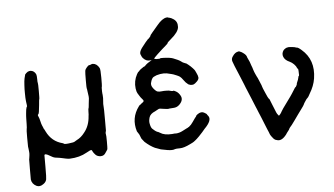

<svg xmlns="http://www.w3.org/2000/svg" viewBox="-54 -744 1750 1005"><g transform="rotate(-5 820.5 -241.0)"><path d="M448 -443Q469 -442 482 -418Q486 -410 486 -367Q486 -324 485 -322Q484 -320 483.5 -314.5Q483 -309 483.5 -295Q484 -281 484.5 -280Q485 -279 485 -280L486 -260L484 -229L485 -211Q486 -212 486 -146V-89Q482 -77 484 -71Q486 -65 486 -31Q486 3 485 7.5Q484 12 481 15.5Q478 19 474 26Q465 42 447.5 42Q430 42 420 31.5Q410 21 407 14Q404 7 402 6Q397 4 375 17Q337 39 285 41Q278 41 275.5 40.5Q273 40 263.5 38.5Q254 37 247.5 35Q241 33 232.5 32Q224 31 219 30Q214 29 211 29Q198 27 183 17Q157 1 154 11Q154 13 154 72Q154 131 152 138Q149 152 136 161Q116 176 98 167Q75 155 72 132Q72 127 72 76.5Q72 26 72.5 25.5Q73 25 73.5 21Q74 17 75.5 6.5Q77 -4 76 -12.5Q75 -21 74 -30.5Q73 -40 72.5 -41Q72 -42 72 -87Q72 -132 73.5 -133.5Q75 -135 75.5 -159.5Q76 -184 76 -188Q76 -192 76.5 -201Q77 -210 77.5 -214Q78 -218 79 -228Q80 -238 81.5 -241.5Q83 -245 83 -247Q83 -249 84 -249Q87 -250 85 -260Q83 -270 83 -274.5Q83 -279 82 -283.5Q81 -288 81 -297Q81 -306 80.5 -321Q80 -336 80.5 -342Q81 -348 81.5 -363Q82 -378 83 -383Q84 -388 84.5 -393Q85 -398 85.5 -399Q86 -400 88 -408.5Q90 -417 90.5 -418.5Q91 -420 96.5 -425Q102 -430 103.5 -430.5Q105 -431 105 -431.5Q105 -432 106 -432Q107 -432 110.5 -433.5Q114 -435 121 -435Q139 -433 148 -415Q151 -408 151 -389Q151 -370 152.5 -368.5Q154 -367 154 -325.5Q154 -284 153 -283.5Q152 -283 151.5 -278.5Q151 -274 150.5 -268.5Q150 -263 149 -252Q145 -209 141.5 -206Q138 -203 138 -200.5Q138 -198 141.5 -190.5Q145 -183 148.5 -167.5Q152 -152 155 -145.5Q158 -139 160 -134Q163 -125 164 -125Q165 -125 171 -112Q198 -57 255 -43Q259 -42 259 -41Q262 -36 286 -39Q313 -42 317.5 -45.5Q322 -49 330 -53Q353 -64 371 -88Q399 -122 402 -173Q403 -179 403 -180Q403 -181 403.5 -196.5Q404 -212 405 -212.5Q406 -213 406.5 -217.5Q407 -222 407.5 -225.5Q408 -229 408.5 -236Q409 -243 410 -249Q413 -268 411.5 -275.5Q410 -283 408 -300.5Q406 -318 405 -318.5Q404 -319 404 -359.5Q404 -400 405.5 -409.5Q407 -419 416 -428.5Q425 -438 426.5 -437.5Q428 -437 432.5 -438.5Q437 -440 439.5 -441Q442 -442 442.5 -442.5Q443 -443 448 -443Z M779 -439Q804 -438 803 -442H817Q853 -441 869 -435Q898 -424 908.5 -416Q919 -408 921 -408L933 -403Q933 -405 945.5 -395Q958 -385 968 -374Q978 -363 978.5 -360.5Q979 -358 984 -349Q992 -333 992.5 -323.5Q993 -314 982.5 -303.5Q972 -293 965 -290Q958 -287 947 -289L938 -292Q938 -292 934 -295Q923 -303 915 -315Q903 -332 896 -336.5Q889 -341 879 -345Q869 -349 864 -351Q859 -353 855.5 -353.5Q852 -354 845 -356Q814 -366 777 -355L774 -354Q757 -348 752.5 -341Q748 -334 747.5 -332Q747 -330 744 -321Q738 -305 751.5 -288Q765 -271 774 -269Q783 -267 794.5 -268.5Q806 -270 820.5 -269.5Q835 -269 836 -268Q837 -267 846 -265.5Q855 -264 855.5 -266Q856 -268 869 -261Q882 -254 891 -238Q905 -214 879 -189Q866 -177 848.5 -176.5Q831 -176 828 -175Q819 -172 797.5 -176Q776 -180 771.5 -178Q767 -176 761 -172.5Q755 -169 751 -167Q726 -157 720 -139Q714 -120 717 -106Q721 -84 728.5 -77.5Q736 -71 740 -67.5Q744 -64 744 -64.5Q744 -65 749 -61.5Q754 -58 754.5 -59Q755 -60 767 -53Q789 -38 830 -41Q843 -42 845 -42.5Q847 -43 847 -42H850Q868 -43 885 -52Q902 -61 904.5 -62Q907 -63 909.5 -64.5Q912 -66 913 -66Q914 -66 916 -68Q918 -70 920 -70Q921 -71 926.5 -76Q932 -81 932 -81L942 -94L956 -114Q958 -116 961 -120Q964 -124 963.5 -125Q963 -126 972 -133Q991 -146 1005.5 -138Q1020 -130 1020 -128Q1020 -126 1027 -118Q1043 -95 1001 -53Q993 -44 987.5 -37Q982 -30 968 -16Q954 -2 948.5 2Q943 6 939.5 9Q936 12 919 20Q885 37 864 37Q843 37 838 39Q825 45 798 40.5Q771 36 764 34L742 26Q736 25 722 17Q708 9 695 -1.5Q682 -12 682 -12.5Q682 -13 674 -22.5Q666 -32 666 -34Q666 -36 663.5 -40.5Q661 -45 660.5 -48Q660 -51 656 -57L647 -71Q625 -142 669 -201L674 -207Q675 -206 679 -210Q683 -214 683.5 -214Q684 -214 686.5 -216Q689 -218 689.5 -218.5Q690 -219 692 -220Q699 -226 693.5 -232.5Q688 -239 686 -241.5Q684 -244 681.5 -247Q679 -250 675 -257Q671 -264 667 -270Q663 -276 660 -295Q655 -334 674 -369Q681 -381 682.5 -381Q684 -381 687 -385Q690 -389 690.5 -389Q691 -389 693.5 -391.5Q696 -394 696.5 -394Q697 -394 698 -395Q699 -396 701 -397L704 -399L711 -404Q714 -404 719 -408L726 -415Q729 -418 733.5 -421Q738 -424 738 -424L746 -429Q756 -435 756.5 -435.5Q757 -436 748 -435Q728 -432 711 -451Q706 -457 704 -463.5Q702 -470 701 -470.5Q700 -471 700 -478Q701 -490 714 -507Q737 -537 747 -547Q748 -546 755 -554Q762 -562 762 -563Q762 -564 761 -564Q760 -564 774.5 -581.5Q789 -599 803 -615Q830 -648 853 -651Q859 -652 859.5 -651Q860 -650 868.5 -648.5Q877 -647 889 -639Q911 -625 909 -596Q907 -570 866 -536Q847 -520 847.5 -517.5Q848 -515 834.5 -503.5Q821 -492 815.5 -487Q810 -482 790 -463.5Q770 -445 771 -442Q772 -439 777 -440L781 -439Z M1500 -439 1507 -438Q1508 -438 1512 -436.5Q1516 -435 1517 -435Q1525 -436 1543 -420Q1610 -363 1595 -266Q1589 -227 1565 -188Q1562 -183 1559 -177Q1556 -171 1551 -166.5Q1546 -162 1544 -158.5Q1542 -155 1537 -148Q1532 -141 1530 -135.5Q1528 -130 1514 -111.5Q1500 -93 1495 -85.5Q1490 -78 1475.5 -58Q1461 -38 1457.5 -33.5Q1454 -29 1449 -23.5Q1444 -18 1443 -14.5Q1442 -11 1435 -2.5Q1428 6 1424 13Q1399 46 1375 39Q1364 37 1358.5 31.5Q1353 26 1353 25.5Q1353 25 1350.5 22Q1348 19 1347.5 18.5Q1347 18 1343 12Q1339 6 1337.5 1Q1336 -4 1334.5 -7Q1333 -10 1331 -15Q1329 -20 1326 -27Q1323 -34 1315.5 -53Q1308 -72 1304.5 -80.5Q1301 -89 1298.5 -95Q1296 -101 1290.5 -114Q1285 -127 1283 -132.5Q1281 -138 1278.5 -143Q1276 -148 1269.5 -165Q1263 -182 1259.5 -189.5Q1256 -197 1249.5 -213.5Q1243 -230 1240 -236.5Q1237 -243 1235.5 -247Q1234 -251 1232 -256Q1230 -261 1228.5 -265Q1227 -269 1223 -278.5Q1219 -288 1212.5 -304Q1206 -320 1202.5 -328Q1199 -336 1194.5 -347Q1190 -358 1186 -367.5Q1182 -377 1177 -391.5Q1172 -406 1182 -419Q1195 -439 1213 -441Q1215 -442 1216 -442Q1217 -442 1217.5 -441Q1218 -440 1223.5 -438.5Q1229 -437 1238 -430Q1254 -419 1256 -406Q1256 -405 1262 -393Q1268 -381 1269.5 -375Q1271 -369 1274.5 -360.5Q1278 -352 1278 -351.5Q1278 -351 1282 -338.5Q1286 -326 1290.5 -316.5Q1295 -307 1297 -302.5Q1299 -298 1301.5 -294Q1304 -290 1308.5 -277.5Q1313 -265 1315.5 -260.5Q1318 -256 1319.5 -249.5Q1321 -243 1324 -236.5Q1327 -230 1335 -211Q1343 -192 1344 -191Q1345 -190 1347.5 -185Q1350 -180 1351.5 -180Q1353 -180 1357 -168.5Q1361 -157 1365 -148.5Q1369 -140 1376 -121.5Q1383 -103 1386.5 -98Q1390 -93 1391 -92.5Q1392 -92 1392 -91Q1392 -90 1394 -88.5Q1396 -87 1402 -95Q1407 -101 1411 -109Q1417 -120 1437.5 -147.5Q1458 -175 1462.5 -182Q1467 -189 1472 -196Q1477 -203 1485 -216.5Q1493 -230 1494 -229Q1496 -229 1499.5 -236.5Q1503 -244 1504 -247L1503 -246H1502Q1513 -270 1515 -284V-286Q1516 -284 1517.5 -286.5Q1519 -289 1518 -300Q1518 -328 1513 -325Q1512 -325 1511 -328Q1508 -338 1497.5 -348.5Q1487 -359 1476 -364Q1452 -374 1444.5 -392Q1437 -410 1449 -427Q1453 -432 1453.5 -431.5Q1454 -431 1458 -434.5Q1462 -438 1462.5 -437.5Q1463 -437 1467 -439Q1475 -442 1487 -440.5Q1499 -439 1500 -439Z"/></g></svg>

Font: TT2020 Style E
Style: Regular
Weight: 400
Version: Version 00.2